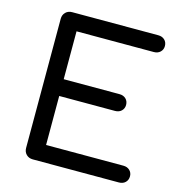

<svg xmlns="http://www.w3.org/2000/svg" viewBox="-114 -882 924 984"><g transform="rotate(15 348.5 -390.5)"><path d="M148 0Q127 0 113.5 -13.5Q100 -27 100 -48V-733Q100 -754 113.5 -767.5Q127 -781 148 -781H605Q626 -781 639 -768.5Q652 -756 652 -736Q652 -717 639 -704.5Q626 -692 605 -692H195V-438H491Q512 -438 525 -425.5Q538 -413 538 -393Q538 -374 525 -361.5Q512 -349 491 -349H195V-89H605Q626 -89 639 -76.5Q652 -64 652 -45Q652 -25 639 -12.5Q626 0 605 0Z"/></g></svg>

Font: Comfortaa SemiBold
Style: Regular
Weight: 600
Designer: Johan Aakerlund
Foundry: Johan Aakerlund
Version: Version 3.104; ttfautohint (v1.8.1.43-b0c9)